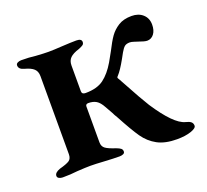

<svg xmlns="http://www.w3.org/2000/svg" viewBox="-86 -534 700 650"><g transform="rotate(-20 264.0 -208.5)"><path d="M284 -125Q280 -131 277.5 -136Q275 -141 273 -145Q268 -153 258 -171.5Q248 -190 236.5 -197Q225 -204 208 -204Q198 -204 198 -195V-66Q198 -51 208.5 -43.5Q219 -36 244 -28Q255 -24 260 -20Q265 -16 265 -9Q265 -3 259 -0.5Q253 2 246 2Q225 2 191 0Q159 -2 142 -2Q126 -2 94 0Q70 3 41 3Q34 3 28 0Q22 -3 22 -9Q22 -21 42 -28Q68 -35 77.5 -41.5Q87 -48 87 -64V-345Q87 -362 77 -371.5Q67 -381 44 -387Q25 -392 25 -406Q25 -412 31 -415Q37 -418 44 -418Q73 -418 95 -415Q125 -413 141 -413Q159 -413 189 -415Q223 -417 242 -417Q261 -417 261 -405Q261 -398 256 -394.5Q251 -391 241 -387Q218 -380 208 -370Q198 -360 198 -343V-250Q198 -239 211 -239Q253 -239 277 -257Q301 -275 321 -309Q324 -314 340 -343Q355 -373 367 -390Q379 -407 398 -419Q417 -431 446 -431Q471 -431 486.5 -417Q502 -403 502 -380Q502 -359 492.5 -346.5Q483 -334 468 -334Q459 -334 437 -342Q433 -343 424.5 -346Q416 -349 410 -349Q398 -349 391.5 -344Q385 -339 377 -325L366 -305Q347 -271 334 -257Q330 -253 330 -251.5Q330 -250 331 -248Q332 -246 333 -245L349 -216Q378 -162 399 -128Q456 -41 495 -31Q508 -28 514 -23Q520 -18 520 -9Q520 0 499.5 7Q479 14 449 14Q406 14 378.5 -1Q351 -16 332.5 -42.5Q314 -69 284 -125Z"/></g></svg>

Font: EB Garamond SemiBold
Style: Regular
Weight: 600
Designer: Georg Duffner and Octavio Pardo
Foundry: Georg Duffner
Version: Version 1.000